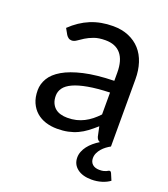

<svg xmlns="http://www.w3.org/2000/svg" viewBox="-128 -608 762 869"><g transform="rotate(20 253.5 -173.0)"><path d="M445 0Q435 5.5 424.5 13.2Q414 21 405.5 30.8Q397 40.5 391.5 52.2Q386 64 386 77Q386 96 398.2 106.8Q410.5 117.5 431.5 117.5Q443 117.5 450.5 115.8Q458 114 463 111.8Q468 109.5 471.2 107.5Q474.5 105.5 477 105.5Q480.5 105.5 482.8 107.5Q485 109.5 486 112L500 145Q485 156.5 461.8 163.8Q438.5 171 413 171Q369 171 343.8 151.2Q318.5 131.5 318.5 98.5Q318.5 84 324 70Q329.5 56 339.2 43.2Q349 30.5 362.2 19.2Q375.5 8 391 -1.5Q379 -5 374 -21L364 -68Q344 -50 325 -35.8Q306 -21.5 285 -11.8Q264 -2 240.2 3Q216.5 8 187.5 8Q158 8 132.2 -0.2Q106.5 -8.5 87.5 -25Q68.5 -41.5 57.2 -66.8Q46 -92 46 -126.5Q46 -156.5 62.5 -184.2Q79 -212 115.8 -233.5Q152.5 -255 212 -268.8Q271.5 -282.5 357.5 -284.5V-324Q357.5 -383 332.2 -413.2Q307 -443.5 257.5 -443.5Q225 -443.5 202.8 -435.2Q180.5 -427 164.2 -416.8Q148 -406.5 136.2 -398.2Q124.5 -390 113 -390Q104 -390 97.5 -394.8Q91 -399.5 86.5 -406.5L70.5 -435Q112.5 -475.5 161 -495.5Q209.5 -515.5 268.5 -515.5Q311 -515.5 344 -501.5Q377 -487.5 399.5 -462.5Q422 -437.5 433.5 -402Q445 -366.5 445 -324ZM214 -54.5Q237.5 -54.5 257 -59.2Q276.5 -64 293.8 -72.8Q311 -81.5 326.8 -94Q342.5 -106.5 357.5 -122.5V-228Q296 -226 253 -218.2Q210 -210.5 183 -198Q156 -185.5 143.8 -168.5Q131.5 -151.5 131.5 -130.5Q131.5 -110.5 138 -96Q144.5 -81.5 155.5 -72.2Q166.5 -63 181.5 -58.8Q196.5 -54.5 214 -54.5Z"/></g></svg>

Font: LatoHex
Style: Regular
Weight: 400
Designer: Lukasz Dziedzic
Foundry: tyPoland Lukasz Dziedzic
Version: Version 1.104; Western+Polish opensource